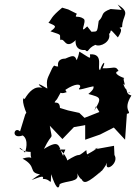

<svg xmlns="http://www.w3.org/2000/svg" viewBox="-20 -798 603 852"><path d="M489 -85 486 -151 398 -135C437 -155 397 -129 358 -108C390 -103 366 -88 363 -132C307 -87 356 -135 270 -81C297 -72 251 -142 237 -136C285 -129 269 -148 260 -106C239 -148 249 -183 175 -137C216 -222 213 -163 201 -240L257 -181L308 -234L349 -241L358 -243V-178L424 -201L485 -232L535 -178L543 -293C573 -298 520 -306 563 -374C521 -389 583 -391 546 -384C537 -418 540 -389 527 -426C545 -407 517 -458 535 -451C525 -452 474 -474 506 -483C493 -509 484 -493 435 -495C453 -533 435 -523 424 -487C408 -493 444 -561 379 -557C382 -532 381 -540 332 -569C320 -502 290 -515 330 -497C315 -557 312 -556 270 -538C238 -538 235 -517 238 -503C216 -503 225 -515 212 -496C192 -450 184 -449 190 -405C146 -432 143 -427 168 -408C134 -418 109 -392 89 -358C84 -370 72 -354 100 -290C114 -327 103 -308 92 -290L69 -215C42 -240 27 -178 81 -197C110 -177 93 -127 91 -121C53 -166 59 -124 116 -124C114 -70 141 -114 80 -94C147 -58 102 -33 159 -24C171 -24 180 -43 120 1C160 -14 176 -21 170 -4C211 -5 204 37 207 -25C227 35 240 48 245 19C276 2 337 12 322 -29C351 26 345 -28 341 -4C353 18 364 19 438 -46C396 -8 438 -37 455 -76C441 -27 514 -76 486 -113ZM406 -326 421 -301 355 -275 332 -297 282 -308 246 -319C245 -362 204 -326 233 -358C262 -407 234 -374 276 -389C250 -436 263 -375 271 -400C315 -429 341 -427 335 -410C314 -388 367 -413 409 -417C374 -418 419 -418 372 -381C427 -365 434 -367 398 -306ZM367 -681C327 -641 366 -702 352 -714C327 -733 307 -713 321 -737L283 -756L256 -764C204 -721 211 -715 195 -697C224 -684 238 -683 204 -659C261 -640 242 -648 248 -620C268 -632 268 -577 313 -617C321 -638 299 -572 358 -576C374 -560 366 -583 403 -599C426 -587 474 -614 464 -648C479 -656 457 -684 503 -632C540 -687 489 -668 522 -678C522 -732 564 -739 502 -778L520 -754L471 -758C422 -740 445 -731 418 -705C411 -649 411 -660 386 -657Z"/></svg>

Font: Asimov Aggro
Style: CondIt
Weight: 500
Designer: Google
Version: Version 2.000980; 2014